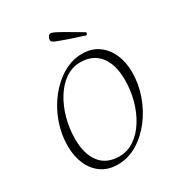

<svg xmlns="http://www.w3.org/2000/svg" viewBox="-200 -982 1044 1124"><g transform="rotate(-30 322.0 -419.5)"><path d="M269 12Q205 12 160 -19Q115 -50 91 -104.5Q67 -159 67 -229Q67 -309 94.5 -385Q122 -461 170 -522Q218 -583 279.5 -619Q341 -655 409 -655Q472 -655 516.5 -624Q561 -593 585.5 -539Q610 -485 610 -415Q610 -336 583 -260Q556 -184 508.5 -122.5Q461 -61 399.5 -24.5Q338 12 269 12ZM300 -25Q356 -25 402 -56.5Q448 -88 481.5 -141.5Q515 -195 533 -261.5Q551 -328 551 -397Q551 -502 505 -559.5Q459 -617 376 -617Q319 -617 273 -585Q227 -553 194 -499Q161 -445 143 -378.5Q125 -312 125 -243Q125 -139 170 -82Q215 -25 300 -25ZM484 -736Q412 -759 371.5 -773Q331 -787 313 -794.5Q295 -802 290.5 -807Q286 -812 286 -818Q286 -828 292.5 -839.5Q299 -851 311 -851Q318 -851 333 -844Q348 -837 385 -816Q422 -795 494 -752Q494 -746 492 -741Q490 -736 484 -736Z"/></g></svg>

Font: Petrona ExtraLight
Style: Italic
Weight: 200
Italic angle: -9°
Designer: Ringo R. Seeber
Foundry: Ringo R. Seeber
Version: Version 2.001; ttfautohint (v1.8.3)